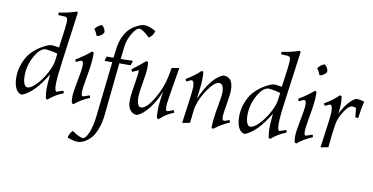

<svg xmlns="http://www.w3.org/2000/svg" viewBox="-106 -1189 3659 1882"><g transform="rotate(10 1723.5 -248.0)"><path d="M461 -68 523 -89Q532 -83 532 -65Q444 -30 385 24L368 16Q359 -42 359 -83.5Q359 -125 369 -225Q248 -22 129 20Q92 15 69.5 -27Q47 -69 47 -141.5Q47 -214 75 -284Q103 -354 141.5 -394Q180 -434 224 -462Q300 -509 336 -509Q349 -509 409 -499Q411 -518 421 -589Q441 -731 441 -760Q441 -789 434.5 -797.5Q428 -806 413 -808L348 -811Q345 -823 345 -825Q345 -827 348 -836Q443 -850 519 -876Q526 -876 531 -867L464 -373Q441 -210 441 -139Q441 -68 461 -68ZM171 -60Q206 -60 257 -112.5Q308 -165 348 -239Q388 -313 395 -371L403 -437Q361 -449 326 -454Q291 -459 287 -459Q230 -459 177.5 -365.5Q125 -272 125 -169Q125 -118 137.5 -89Q150 -60 171 -60Z M753 -479Q753 -405 729.5 -276.5Q706 -148 706 -108Q706 -68 721 -68Q730 -68 785 -89Q794 -83 794 -65Q704 -28 645 24L629 17Q621 1 621 -45.5Q621 -92 644.5 -207.5Q668 -323 668 -366Q668 -409 650 -409Q637 -409 597 -388Q588 -397 588 -412Q624 -432 668 -463.5Q712 -495 734 -516L752 -511Q753 -499 753 -479ZM821 -725Q821 -710 797 -692.5Q773 -675 752 -675Q737 -717 718 -737Q741 -774 786 -789Q821 -758 821 -725Z M645 356Q655 307 685 283Q715 305 746 320Q777 335 793 335Q819 335 847 269.5Q875 204 886 107L948 -448L878 -447Q872 -450 872 -457Q880 -476 884 -493H952L965 -591Q974 -658 999.5 -709.5Q1025 -761 1053.5 -788.5Q1082 -816 1115 -833Q1166 -860 1197 -860Q1249 -860 1310 -821Q1297 -767 1257 -748Q1229 -777 1200 -797Q1171 -817 1156 -817Q1123 -817 1084.5 -752Q1046 -687 1038 -616L1024 -493Q1074 -493 1137 -497Q1144 -495 1144 -485Q1135 -469 1132 -449H1018L965 69Q957 151 933.5 212.5Q910 274 884 304.5Q858 335 828 354Q785 380 747 380Q709 380 645 356Z M1219 -416Q1216 -416 1190 -403.5Q1164 -391 1157 -388Q1149 -396 1145 -412Q1213 -461 1275 -516L1293 -511Q1297 -479 1297 -447Q1297 -415 1278 -304Q1259 -193 1259 -163Q1259 -60 1302 -60Q1355 -60 1424 -176Q1493 -292 1515 -408L1531 -493L1605 -505Q1545 -154 1545 -124Q1545 -68 1557.5 -68Q1570 -68 1622 -89Q1631 -83 1631 -65Q1584 -46 1557 -28Q1530 -10 1491 24L1475 17Q1469 -3 1469 -66.5Q1469 -130 1490 -252Q1454 -162 1396.5 -83.5Q1339 -5 1274 20Q1235 20 1208.5 -12Q1182 -44 1182 -103Q1182 -162 1200.5 -268Q1219 -374 1219 -416Z M2063 -340Q2063 -429 2015.5 -429Q1968 -429 1897.5 -322Q1827 -215 1815 -113L1802 5L1726 20L1763 -253Q1771 -317 1771 -344Q1771 -409 1745 -409Q1738 -409 1698 -388Q1686 -398 1686 -412Q1761 -453 1826 -516L1843 -511Q1847 -484 1847 -450.5Q1847 -417 1844 -383Q1841 -349 1834.5 -301Q1828 -253 1827 -240Q1930 -470 2046 -509Q2141 -509 2141 -380Q2141 -331 2124 -235.5Q2107 -140 2107 -117Q2107 -94 2110.5 -83.5Q2114 -73 2127.5 -73Q2141 -73 2177 -89Q2186 -80 2186 -65Q2112 -35 2034 24L2018 17Q2018 -65 2040.5 -186.5Q2063 -308 2063 -340Z M2679 -68 2741 -89Q2750 -83 2750 -65Q2662 -30 2603 24L2586 16Q2577 -42 2577 -83.5Q2577 -125 2587 -225Q2466 -22 2347 20Q2310 15 2287.5 -27Q2265 -69 2265 -141.5Q2265 -214 2293 -284Q2321 -354 2359.5 -394Q2398 -434 2442 -462Q2518 -509 2554 -509Q2567 -509 2627 -499Q2629 -518 2639 -589Q2659 -731 2659 -760Q2659 -789 2652.5 -797.5Q2646 -806 2631 -808L2566 -811Q2563 -823 2563 -825Q2563 -827 2566 -836Q2661 -850 2737 -876Q2744 -876 2749 -867L2682 -373Q2659 -210 2659 -139Q2659 -68 2679 -68ZM2389 -60Q2424 -60 2475 -112.5Q2526 -165 2566 -239Q2606 -313 2613 -371L2621 -437Q2579 -449 2544 -454Q2509 -459 2505 -459Q2448 -459 2395.5 -365.5Q2343 -272 2343 -169Q2343 -118 2355.5 -89Q2368 -60 2389 -60Z M2971 -479Q2971 -405 2947.5 -276.5Q2924 -148 2924 -108Q2924 -68 2939 -68Q2948 -68 3003 -89Q3012 -83 3012 -65Q2922 -28 2863 24L2847 17Q2839 1 2839 -45.5Q2839 -92 2862.5 -207.5Q2886 -323 2886 -366Q2886 -409 2868 -409Q2855 -409 2815 -388Q2806 -397 2806 -412Q2842 -432 2886 -463.5Q2930 -495 2952 -516L2970 -511Q2971 -499 2971 -479ZM3039 -725Q3039 -710 3015 -692.5Q2991 -675 2970 -675Q2955 -717 2936 -737Q2959 -774 3004 -789Q3039 -758 3039 -725Z M3148 -344Q3148 -409 3122 -409Q3115 -409 3075 -388Q3063 -398 3063 -412Q3138 -453 3203 -516L3220 -511Q3226 -476 3226 -435Q3226 -394 3219 -336Q3284 -468 3363 -509Q3409 -509 3447 -495Q3429 -423 3421 -354L3418 -329Q3412 -327 3404 -327Q3396 -327 3388 -329L3379 -420Q3364 -429 3340 -429Q3307 -429 3263.5 -362.5Q3220 -296 3208 -235Q3192 -140 3179 5L3103 20L3140 -253Q3148 -317 3148 -344Z"/></g></svg>

Font: Rosarivo
Style: Italic
Weight: 400
Version: Version 1.003